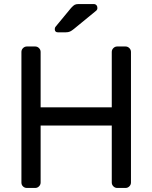

<svg xmlns="http://www.w3.org/2000/svg" viewBox="-20 -930 754 950"><path d="M369 -910H443Q452 -910 457 -904.5Q462 -899 462 -890Q462 -883 457 -878L346 -787Q335 -778 326.5 -774Q318 -770 304 -770H267Q251 -770 251 -786Q251 -794 256 -799L332 -891Q343 -903 350 -906.5Q357 -910 369 -910ZM628 -673V-27Q628 -16 620 -8Q612 0 601 0H560Q549 0 541 -8Q533 -16 533 -27V-309H181V-27Q181 -16 173 -8Q165 0 154 0H113Q102 0 94 -7.5Q86 -15 86 -27V-673Q86 -684 94 -692Q102 -700 113 -700H154Q165 -700 173 -692Q181 -684 181 -673V-399H533V-673Q533 -684 541 -692Q549 -700 560 -700H601Q612 -700 620 -692Q628 -684 628 -673Z"/></svg>

Font: Contemporary
Style: Regular
Weight: 400
Designer: Victor Tran
Foundry: Victor Tran
Version: Version 1.100